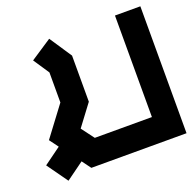

<svg xmlns="http://www.w3.org/2000/svg" viewBox="-148 -598 861 853"><g transform="rotate(-20 282.5 -172.0)"><path d="M170 -483 240 -378V-160L165 -60L210 0H480V-480H600V120H150L119 78L35 139L-35 41L46 -18L15 -60L120 -200V-342L70 -417Z"/></g></svg>

Font: SOV_raksil
Style: Book
Weight: 400
Version: Version 1.00